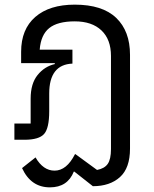

<svg xmlns="http://www.w3.org/2000/svg" viewBox="-20 -602 662 827"><path d="M302 -582Q421 -582 480.5 -525Q540 -468 540 -366V38Q540 122 496.5 161Q453 200 380 200L300 137H298Q271 205 195 205Q113 205 75 122L133 76Q166 133 215 133Q267 133 303 62H305L398 130Q430 124 444 104Q458 84 458 40V-361Q458 -432 417 -471Q376 -510 302 -510Q228 -510 192 -481Q156 -452 151 -388H292V-328Q192 -324 192 -199V-123Q192 -50 170 -25Q148 0 85 0H42V-70H112V-177Q112 -242 142 -279Q172 -316 216 -326V-330H71V-379Q71 -476 132 -529Q193 -582 302 -582Z"/></svg>

Font: Anuphan
Style: Regular
Weight: 400
Designer: Mike Abbink, Paul van der Laan, Pieter van Rosmalen, Mint Tantisuwanna
Foundry: Bold Monday; Cadson Demak
Version: Version 3.002;hotconv 1.0.109;makeotfexe 2.5.65596